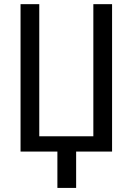

<svg xmlns="http://www.w3.org/2000/svg" viewBox="-20 -731 640 926"><path d="M79.1 -710.9H169.4V-73.7H430.2V-710.9H520.5V0H347.2V175.3H256.8V0H79.1Z"/></svg>

Font: RobotoMono-Regular
Style: Regular
Weight: 400
Designer: Google
Version: Version 2.000985; 2015; ttfautohint (v1.3)